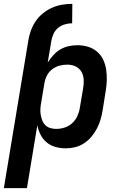

<svg xmlns="http://www.w3.org/2000/svg" viewBox="-31 -763 651 998"><path d="M-11 215 116 -551Q120 -577 129 -602.5Q138 -628 153.5 -651.5Q169 -675 192 -693.5Q215 -712 240 -723Q265 -734 291.5 -738.5Q318 -743 345 -743L344 -642Q326 -642 306.5 -636.5Q287 -631 271.5 -618.5Q256 -606 247.5 -587.5Q239 -569 236 -551L217 -438Q230 -458 246 -476Q262 -494 282.5 -506Q303 -518 326 -523Q349 -528 371 -528Q400 -528 426.5 -520Q453 -512 473.5 -494.5Q494 -477 505.5 -452.5Q517 -428 521 -400.5Q525 -373 524 -344.5Q523 -316 518 -287L502 -187Q498 -163 491 -139.5Q484 -116 472 -93.5Q460 -71 443.5 -51.5Q427 -32 405.5 -18Q384 -4 359.5 2Q335 8 311 8Q284 8 258 1Q232 -6 212 -22.5Q192 -39 180 -62.5Q168 -86 163 -112L109 215ZM261 -93Q283 -93 305 -100Q327 -107 344.5 -123Q362 -139 371.5 -160.5Q381 -182 384 -203L401 -303Q405 -326 404 -348.5Q403 -371 392.5 -389.5Q382 -408 362.5 -417.5Q343 -427 320 -427Q300 -427 279.5 -422Q259 -417 241 -403.5Q223 -390 213 -370.5Q203 -351 200 -331L183 -230Q180 -214 179 -198Q178 -182 180.5 -167Q183 -152 188.5 -137.5Q194 -123 204.5 -112.5Q215 -102 230 -97.5Q245 -93 261 -93Z"/></svg>

Font: Iosevka Extended
Style: Bold Italic
Weight: 700
Width: 7
Italic angle: -9°
Monospace: yes
Designer: Belleve Invis
Foundry: Belleve Invis
Version: Version 32.5.0; ttfautohint (v1.8.4)